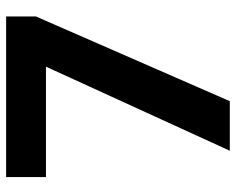

<svg xmlns="http://www.w3.org/2000/svg" viewBox="-90 -662 753 612"><g transform="rotate(-90 286.0 -356.5)"><path d="M111 0H269L539 -618V-713H27V-586H379Z"/></g></svg>

Font: Noto Sans Malayalam
Style: Bold
Weight: 700
Designer: Jelle Bosma - Monotype Design Team
Foundry: Monotype Imaging Inc.
Version: Version 2.104